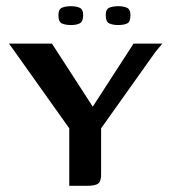

<svg xmlns="http://www.w3.org/2000/svg" viewBox="-20 -601 551 621"><path d="M204 0V-186L27 -435L9 -460H148L280 -256L412 -460H505L482 -432L307 -186V-42Q308 -17 299 -8.5Q290 0 262 0ZM362 -520Q346 -520 334 -525Q322 -530 322 -552Q322 -572 334.5 -576.5Q347 -581 363 -581Q379 -581 390.5 -576Q402 -571 402 -552Q402 -530 391 -525Q380 -520 362 -520ZM210 -520Q192 -520 180.5 -525Q169 -530 169 -552Q169 -572 181.5 -576.5Q194 -581 210 -581Q226 -581 237.5 -576Q249 -571 249 -552Q249 -531 238 -525.5Q227 -520 210 -520Z"/></svg>

Font: Genos Medium
Style: Regular
Weight: 500
Designer: Robert E. Leuschke
Foundry: Robert E. Leuschke
Version: Version 1.010; ttfautohint (v1.8.3)